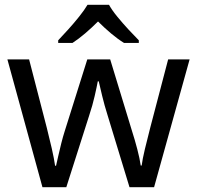

<svg xmlns="http://www.w3.org/2000/svg" viewBox="-20 -786 826 805"><path d="M431 -303Q418 -344 408.5 -383.5Q399 -423 394 -445H390Q386 -423 377 -383.5Q368 -344 354 -302L258 -1H158L11 -537H102L176 -251Q187 -208 197 -164Q207 -120 211 -91H215Q219 -108 224.5 -133Q230 -158 237 -185.5Q244 -213 251 -235L346 -537H442L534 -235Q545 -201 555.5 -161Q566 -121 570 -92H574Q577 -117 587.5 -161Q598 -205 610 -251L685 -537H775L626 -1H523ZM437 -766Q449 -744 471.5 -716.5Q494 -689 518.5 -662.5Q543 -636 562 -617V-606H500Q474 -622 446 -645.5Q418 -669 391 -696Q364 -669 337 -646Q310 -623 284 -606H224V-617Q243 -637 266.5 -663Q290 -689 312 -716.5Q334 -744 347 -766Z"/></svg>

Font: Noto Sans Linear A
Style: Regular
Weight: 400
Designer: Monotype Design Team
Foundry: Monotype Imaging Inc.
Version: Version 2.002; ttfautohint (v1.8.4.7-5d5b)